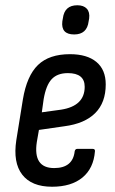

<svg xmlns="http://www.w3.org/2000/svg" viewBox="-20 -702 437 730"><path d="M178 8Q100 8 64.5 -38Q29 -84 42 -169L67 -324Q82 -414 124.5 -455Q167 -496 246 -496Q311 -496 346.5 -466.5Q382 -437 382 -381Q382 -312 342 -272Q302 -232 225 -222L128 -208L120 -162Q105 -63 186 -63Q257 -63 264 -127Q266 -136 274 -136H332Q342 -136 341 -127Q336 -62 293.5 -27Q251 8 178 8ZM139 -275 212 -285Q302 -299 302 -372Q302 -424 238 -424Q198 -424 176.5 -401Q155 -378 146 -325ZM262 -571Q211 -571 217 -621L219 -632Q225 -682 274 -682Q298 -682 310 -669Q322 -656 319 -632L317 -621Q311 -571 262 -571Z"/></svg>

Font: Sofia Sans Condensed Medium
Style: Italic
Weight: 500
Italic angle: -9°
Designer: Botio Nikoltchev, Ani Petrova
Foundry: lettersoup
Version: Version 4.101; ttfautohint (v1.8.4.7-5d5b)